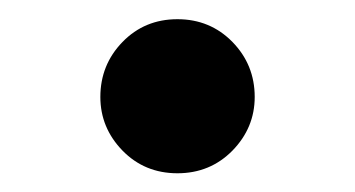

<svg xmlns="http://www.w3.org/2000/svg" viewBox="-20 -167 375 203"><path d="M167.6 16.2Q132.9 16.2 109.5 -7.8Q86.1 -31.9 86.1 -64.5Q86.1 -98.5 109.5 -122.6Q132.9 -146.7 167.6 -146.7Q202.2 -146.7 225.8 -122.6Q249.3 -98.5 249.3 -64.5Q249.3 -31.9 225.8 -7.8Q202.2 16.2 167.6 16.2Z"/></svg>

Font: Noto Serif KR ExtraLight
Style: Regular
Weight: 200
Designer: Ryoko NISHIZUKA 西塚涼子 (kana & ideographs); Frank Grießhammer (Latin, Greek & Cyrillic); Wenlong ZHANG 张文龙 (bopomofo); San
Foundry: Adobe
Version: Version 2.002-H1;hotconv 1.1.0;makeotfexe 2.6.0